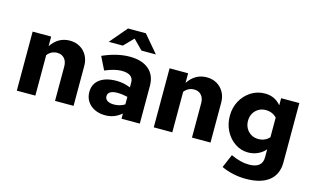

<svg xmlns="http://www.w3.org/2000/svg" viewBox="-108 -1076 2673 1621"><g transform="rotate(15 1228.5 -265.5)"><path d="M63 0V-516H225V-432Q286 -524 388 -524Q438 -524 476.5 -501.5Q515 -479 537 -439.5Q559 -400 559 -348V0H397V-301Q397 -345 373.5 -371Q350 -397 311 -397Q259 -397 225 -354V0Z M835 8Q783 8 742.5 -12Q702 -32 679.5 -67Q657 -102 657 -148Q657 -219 710 -258.5Q763 -298 858 -298Q886 -298 915 -292.5Q944 -287 978 -274V-316Q978 -391 876 -391Q847 -391 811.5 -382.5Q776 -374 731 -355L675 -468Q800 -524 912 -524Q1019 -524 1078.5 -473Q1138 -422 1138 -330V0H978V-45Q944 -17 910 -4.5Q876 8 835 8ZM806 -151Q806 -126 827 -112.5Q848 -99 885 -99Q935 -99 978 -125V-191Q956 -196 934 -199Q912 -202 889 -202Q849 -202 827.5 -189Q806 -176 806 -151ZM992 -599 910 -682 829 -599H706L834 -750H990L1118 -599Z M1260 0V-516H1422V-432Q1483 -524 1585 -524Q1635 -524 1673.5 -501.5Q1712 -479 1734 -439.5Q1756 -400 1756 -348V0H1594V-301Q1594 -345 1570.5 -371Q1547 -397 1508 -397Q1456 -397 1422 -354V0Z M2122 219Q2064 219 2009.5 207Q1955 195 1908 173L1958 56Q2001 76 2040 86Q2079 96 2116 96Q2233 96 2233 1V-69Q2208 -38 2168 -19.5Q2128 -1 2083 -1Q2020 -1 1968 -36Q1916 -71 1885.5 -130Q1855 -189 1855 -261Q1855 -333 1887 -391.5Q1919 -450 1973.5 -484.5Q2028 -519 2095 -519Q2181 -519 2235 -454V-516H2394V3Q2394 107 2324 163Q2254 219 2122 219ZM2137 -133Q2195 -133 2233 -174V-346Q2214 -366 2189.5 -376Q2165 -386 2137 -386Q2102 -386 2074 -369.5Q2046 -353 2030 -325Q2014 -297 2014 -260Q2014 -224 2030 -195Q2046 -166 2074 -149.5Q2102 -133 2137 -133Z"/></g></svg>

Font: Red Hat Text VF
Style: Regular
Weight: 400
Designer: Pentagram, MCKL
Foundry: Pentagram, MCKL
Version: Version 1.023